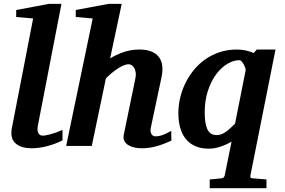

<svg xmlns="http://www.w3.org/2000/svg" viewBox="-20 -757 1481 996"><path d="M304.2 -28.8Q267.6 -10.3 225.3 1Q183.1 12.2 144 12.2Q94.2 12.2 66.7 -8.5Q39.1 -29.3 39.1 -64Q39.1 -72.3 39.8 -81.3Q40.5 -90.3 43 -100.1L151.9 -661.1L64 -668.9V-705.1L232.9 -736.8H298.8L175.8 -102.1Q174.3 -93.3 174.6 -84.7Q174.8 -76.2 177.7 -69.1Q180.7 -62 186.5 -57.6Q192.4 -53.2 202.1 -53.2Q213.9 -53.2 241.2 -60.3Q268.6 -67.4 304.2 -83Z M869.1 -27.8Q831.5 -9.8 793.2 1.2Q754.9 12.2 715.3 12.2Q697.8 12.2 679.4 8.5Q661.1 4.9 647 -3.4Q632.8 -11.7 625.5 -25.1Q618.2 -38.6 622.1 -58.1L682.1 -349.1Q686 -367.2 683.8 -381.1Q681.6 -395 676.3 -404.5Q670.9 -414.1 663.1 -418.9Q655.3 -423.8 647.9 -423.8Q636.7 -423.8 622.6 -418.2Q608.4 -412.6 592.8 -402.6Q577.1 -392.6 560.8 -379.2Q544.4 -365.7 529.3 -350.1L456.1 0H323.2L460.9 -661.1L373 -668.9V-705.1L542 -736.8H611.3L551.3 -454.1Q581.5 -472.7 620.1 -486.3Q658.7 -500 703.1 -500Q740.7 -500 765.6 -489.7Q790.5 -479.5 804.4 -460.9Q818.4 -442.4 821.5 -416.3Q824.7 -390.1 818.4 -358.9L762.2 -94.2Q759.8 -81.5 761.5 -73.2Q763.2 -64.9 767.1 -59.6Q771 -54.2 775.9 -52Q780.8 -49.8 785.2 -49.8Q807.1 -49.8 826.4 -57.6Q845.7 -65.4 868.2 -78.1Z M1253.9 -390.1Q1255.4 -395 1252.4 -404.3Q1249.5 -413.6 1244.6 -422.6Q1239.7 -431.6 1233.6 -438.2Q1227.5 -444.8 1222.2 -444.8Q1190.4 -444.8 1158.2 -425Q1126 -405.3 1100.1 -369.9Q1074.2 -334.5 1058.1 -284.7Q1042 -234.9 1042 -174.8Q1042 -147.9 1044.9 -126Q1047.9 -104 1054.7 -88.6Q1061.5 -73.2 1073.5 -64.7Q1085.4 -56.2 1104 -56.2Q1119.1 -56.2 1132.1 -62Q1145 -67.9 1156.5 -76.7Q1168 -85.4 1178.5 -95.7Q1189 -106 1199.2 -115.2ZM1279.3 151.9Q1277.3 158.7 1279.5 163.3Q1281.7 168 1290 168Q1298.3 168.5 1309.1 169.4Q1318.4 170.4 1331.8 171.4Q1345.2 172.4 1362.3 173.8V219.2H1067.9V173.8Q1074.7 173.3 1085 172.4Q1095.2 171.4 1105 170.4Q1116.7 168.9 1128.9 168Q1143.1 166.5 1146 151.9L1181.2 -22Q1150.9 -4.9 1121.1 4.6Q1091.3 14.2 1064 14.2Q1023.9 14.2 994.1 1.5Q964.4 -11.2 944.6 -35.2Q924.8 -59.1 915 -93.5Q905.3 -127.9 905.3 -170.9Q905.3 -208.5 914.1 -247.3Q922.9 -286.1 940.4 -322.8Q958 -359.4 983.6 -391.6Q1009.3 -423.8 1043.2 -448Q1077.1 -472.2 1118.7 -486.1Q1160.2 -500 1209 -500Q1233.9 -500 1256.3 -494.9Q1278.8 -489.7 1295.9 -481.9L1312 -500H1409.2Z"/></svg>

Font: Charis SIL APac
Style: Bold Italic
Weight: 700
Italic angle: -11°
Foundry: SIL International
Version: Version 5.000